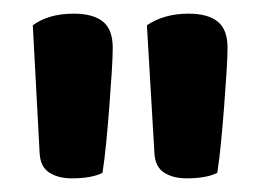

<svg xmlns="http://www.w3.org/2000/svg" viewBox="-20 -650 382 281"><path d="M130 -397Q114 -389 85 -389Q65 -389 52 -397.5Q39 -406 38 -426L28 -613Q51 -630 88 -630Q116 -630 130.5 -618.5Q145 -607 145 -580Q145 -567 143.5 -543.5Q142 -520 140 -494Q138 -468 135.5 -442Q133 -416 130 -397ZM298 -397Q282 -389 253 -389Q233 -389 220 -397.5Q207 -406 206 -426L195 -613Q220 -630 256 -630Q284 -630 298.5 -618.5Q313 -607 313 -580Q313 -567 311.5 -543.5Q310 -520 308 -494Q306 -468 303.5 -442Q301 -416 298 -397Z"/></svg>

Font: Baloo Chettan 2 SemiBold
Style: Regular
Weight: 600
Designer: Maithili Shingre, Unnati Kotecha and Ek Type
Foundry: Ek Type
Version: Version 1.640;hotconv 1.0.111;makeotfexe 2.5.65597; ttfautoh